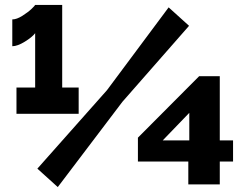

<svg xmlns="http://www.w3.org/2000/svg" viewBox="-20 -751 993 781"><path d="M300 -395V-288H47V-395H123V-616Q111 -600 81 -581.5Q51 -563 30 -563V-672Q48 -672 71.5 -687Q95 -702 108.5 -715Q122 -728 123 -731H233V-395ZM132 -65 415 -384 666 -721 749 -646 478 -337 215 10ZM746 -1V-94H541V-191L790 -441H874V-180H928V-94H874V-1ZM642 -180H750V-292Z"/></svg>

Font: Raleway-v4020 Black
Style: Regular
Weight: 900
Designer: Matt McInerney, Pablo Impallari, Rodrigo Fuenzalida
Foundry: Matt McInerney, Pablo Impallari, Rodrigo Fuenzalida
Version: Version 4.020;PS 004.020;hotconv 1.0.88;makeotf.lib2.5.64775